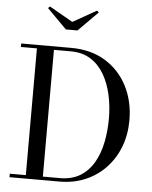

<svg xmlns="http://www.w3.org/2000/svg" viewBox="-63 -1021 851 1073"><g transform="rotate(5 363.0 -485.0)"><path d="M311 -750Q422.5 -750 503 -700.8Q583.5 -651.5 627.2 -566.5Q671 -481.5 671 -375Q671 -295 645 -226.8Q619 -158.5 571 -107.5Q523 -56.5 457 -28.2Q391 0 311 0H31V-19.5H121V-730.5H31V-750ZM216.5 -19.5H311Q380 -19.5 427 -49Q474 -78.5 502.5 -129Q531 -179.5 543.5 -243.2Q556 -307 556 -375Q556 -443 542 -506.8Q528 -570.5 498.8 -621Q469.5 -671.5 423 -701Q376.5 -730.5 311 -730.5H216.5ZM273 -850 163 -960.5 173.5 -970 305 -895 437.5 -970 448 -960.5 338 -850Z"/></g></svg>

Font: Bodoni Moda
Style: Regular
Weight: 400
Designer: Owen Earl
Foundry: indestructible type
Version: Version 2.005